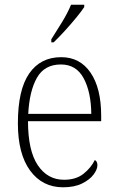

<svg xmlns="http://www.w3.org/2000/svg" viewBox="-20 -786 499 816"><path d="M248 10Q160 10 108 -61Q56 -132 56 -262Q56 -404 104 -473.5Q152 -543 240 -543Q320 -543 365 -477Q410 -411 410 -294V-271H99Q99 -146 140.5 -84Q182 -22 252 -22Q303 -22 335 -47.5Q367 -73 383 -106Q394 -100 394 -84Q394 -66 377.5 -44Q361 -22 328.5 -6Q296 10 248 10ZM368 -302Q367 -395 335.5 -453.5Q304 -512 239 -512Q169 -512 137 -455.5Q105 -399 100 -302ZM198 -619Q220 -653 244 -692.5Q268 -732 282 -766H338V-756Q327 -739 304 -711Q281 -683 255 -654.5Q229 -626 208 -606H198Z"/></svg>

Font: Noto Serif Georgian SemiCondensed ExtraLight
Style: Regular
Weight: 200
Width: 4
Designer: Monotype Design Team, Akaki Razmadze
Foundry: Google LLC
Version: Version 2.003; ttfautohint (v1.8.4.7-5d5b)